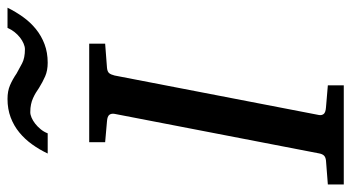

<svg xmlns="http://www.w3.org/2000/svg" viewBox="-245 -696 926 506"><g transform="rotate(-90 218.0 -443.0)"><path d="M292 -624Q282.2 -623 278.3 -618.4Q274.4 -613.8 272 -604L168 -65.9Q166.5 -58.6 170.4 -53.2Q174.3 -47.9 188 -46.9L246.1 -42V0H-15.1V-42L47.9 -46.9Q57.1 -47.9 61.3 -52.5Q65.4 -57.1 66.9 -65.9L170.9 -604Q172.4 -612.3 168.5 -617.7Q164.6 -623 151.9 -624L96.2 -628.9V-670.9H356V-628.9ZM450.7 -886.2Q439.9 -864.3 426 -845Q412.1 -825.7 394.3 -811.3Q376.5 -796.9 354.5 -788.6Q332.5 -780.3 305.7 -780.3Q285.2 -780.3 270 -786.9Q254.9 -793.5 239.3 -803.2Q232.9 -807.6 226.6 -811.5Q220.2 -815.4 212.6 -818.8Q205.1 -822.3 196 -824.2Q187 -826.2 175.3 -826.2Q168.9 -826.2 160.9 -822.8Q152.8 -819.3 145 -813.2Q137.2 -807.1 130.4 -798.8Q123.5 -790.5 119.6 -780.3H66.4Q76.7 -802.2 90.6 -821.5Q104.5 -840.8 122.1 -855.2Q139.6 -869.6 161.6 -877.9Q183.6 -886.2 210.4 -886.2Q231 -886.2 246.3 -879.6Q261.7 -873 277.3 -862.3Q290 -855 304.2 -847.7Q318.4 -840.3 341.3 -840.3Q348.1 -840.3 356.2 -843.8Q364.3 -847.2 372.1 -853.3Q379.9 -859.4 386.5 -867.7Q393.1 -876 397.5 -886.2Z"/></g></svg>

Font: Charis SIL APac
Style: Italic
Weight: 400
Italic angle: -11°
Foundry: SIL International
Version: Version 5.000